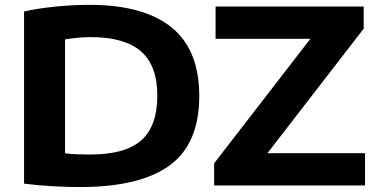

<svg xmlns="http://www.w3.org/2000/svg" viewBox="-20 -767 1569 794"><path d="M311 6.5Q259.5 6.5 199 3.2Q138.5 0 79.5 -7.5V-719.5Q136.5 -732.5 210.2 -739.8Q284 -747 349.5 -747Q573 -747 688.5 -654.5Q804 -562 804 -370Q804 -172 681.2 -82.8Q558.5 6.5 311 6.5ZM354.5 -128Q496.5 -128 563.5 -186.2Q630.5 -244.5 630.5 -371.5Q630.5 -496.5 562.5 -555Q494.5 -613.5 355.5 -613.5Q331 -613.5 303 -611Q275 -608.5 249 -604V-133Q272 -130 297.2 -129Q322.5 -128 354.5 -128ZM865.5 0V-91.5L1263.5 -606.5H871.5V-740H1484V-648.5L1086 -133.5H1489.5V0Z"/></svg>

Font: Encode Sans Expanded
Style: Bold
Weight: 700
Width: 7
Designer: Multiple Designers
Foundry: Impallari Type
Version: Version 3.000; ttfautohint (v1.8.3) -l 8 -r 50 -G 200 -x 14 